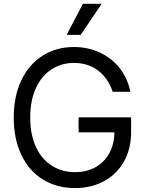

<svg xmlns="http://www.w3.org/2000/svg" viewBox="-20 -959 749 989"><path d="M360.4 -634.8Q296.9 -634.8 245.8 -602.1Q194.8 -569.3 165.3 -505.9Q135.7 -442.4 135.7 -353.5Q135.7 -264.6 165.5 -201.2Q195.3 -137.7 247.6 -105Q299.8 -72.3 366.2 -72.3Q425.8 -72.3 471.4 -97.4Q517.1 -122.6 542.7 -169.2Q568.4 -215.8 569.3 -277.3H384.8V-354.5H655.3V-278.3Q655.3 -191.9 618.2 -126.5Q581.1 -61 515.4 -25.6Q449.7 9.8 366.2 9.8Q272.5 9.8 200.9 -34.4Q129.4 -78.6 90.1 -160.9Q50.8 -243.2 50.8 -353.5Q50.8 -463.4 90.1 -545.7Q129.4 -627.9 199.7 -672.4Q270 -716.8 360.4 -716.8Q434.1 -716.8 495.6 -687.7Q557.1 -658.7 597.7 -606.4Q638.2 -554.2 651.4 -486.3H560.5Q537.1 -556.2 485.6 -595.5Q434.1 -634.8 360.4 -634.8ZM407.2 -939.5H503.9L395.5 -779.3H323.2Z"/></svg>

Font: Pretendard GOV
Style: Regular
Weight: 400
Designer: Base glyphs from Inter by Rasmus Andersson; Hangeul glyphs from Noto Sans CJK(Source Han Sans) by Jang Soo-young and Kan
Foundry: Kil Hyung-jin
Version: Version 1.309